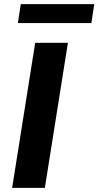

<svg xmlns="http://www.w3.org/2000/svg" viewBox="-20 -913 478 933"><path d="M39 0 151 -705H310L198 0ZM67 -801 81 -893H438L424 -801Z"/></svg>

Font: Nunito Sans 10pt ExtraBold
Style: Italic
Weight: 800
Italic angle: -9°
Designer: Vernon Adams
Foundry: Vernon Adams
Version: Version 3.101;gftools[0.9.27]